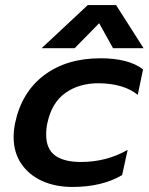

<svg xmlns="http://www.w3.org/2000/svg" viewBox="-20 -726 589 761"><path d="M328 -706H440L549 -535H428L373 -634L276 -535H145ZM34 -183Q34 -209 40 -239Q66 -361 155 -428Q244 -495 378 -495Q490 -495 547 -451L526 -350Q498 -373 458 -384.5Q418 -396 370 -396Q293 -396 239 -357.5Q185 -319 168 -239Q163 -218 163 -192Q163 -136 198 -110Q233 -84 301 -84Q402 -84 486 -132L464 -32Q384 15 267 15Q199 15 146.5 -9Q94 -33 64 -77.5Q34 -122 34 -183Z"/></svg>

Font: Prompt Medium
Style: Italic
Weight: 500
Italic angle: -12°
Designer: Katatrad Team
Foundry: CadsonDemak
Version: Version 1.001